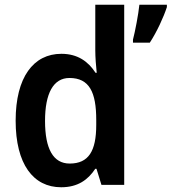

<svg xmlns="http://www.w3.org/2000/svg" viewBox="-20 -780 724 810"><path d="M238 10C308 10 351 -21 382 -68H387L408 0H504V-760H382V-567C382 -540 385 -500 388 -473H383C352 -521 307 -553 239 -553C121 -553 46 -454 46 -271C46 -88 120 10 238 10ZM684 -750V-760H568C564 -720 550 -647 541 -613V-600H612C642 -646 670 -707 684 -750ZM274 -90C205 -90 170 -151 170 -270C170 -386 205 -451 273 -451C357 -451 386 -391 386 -274V-253C386 -143 354 -90 274 -90Z"/></svg>

Font: Noto Sans Myanmar UI SemiCondensed SemiBold
Style: Regular
Weight: 600
Width: 4
Designer: Monotype Design Team
Foundry: Monotype Imaging Inc.
Version: Version 2.103